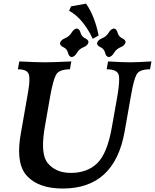

<svg xmlns="http://www.w3.org/2000/svg" viewBox="-20 -1037 867 1074"><path d="M331.1 17.6Q196.8 17.6 131.8 -51.8Q86.9 -98.6 86.9 -193.4Q86.9 -237.3 96.7 -291.5L136.7 -519.5Q144.5 -564 144.5 -591.8Q144.5 -606 142.6 -615.7Q136.7 -649.4 80.1 -649.4L87.9 -693.4Q185.1 -688.5 231.4 -688.5Q273.9 -688.5 378.9 -693.4L371.1 -649.4Q309.6 -648.9 293.2 -618.4Q276.9 -587.9 261.2 -501L231.4 -331.1Q220.7 -271 220.7 -226.6Q220.7 -153.3 249.5 -121.6Q294.9 -69.8 376 -69.8Q467.3 -69.8 523.4 -123.5Q579.6 -177.2 605.5 -324.2L635.3 -492.2Q646.5 -557.1 646.5 -591.8Q646.5 -606 645 -614.7Q638.2 -649.4 576.7 -649.4L584.5 -693.4Q666.5 -688.5 707 -688.5Q744.1 -688.5 827.1 -693.4L819.3 -649.4Q759.8 -649.4 744.1 -620.6Q728.5 -591.8 714.4 -511.7L677.2 -301.8Q621.1 17.6 331.1 17.6ZM381.3 -717.8Q365.7 -719.2 360.4 -741.5Q355 -763.7 335.2 -772.7Q315.4 -781.7 315.4 -795.4Q319.8 -813.5 343.5 -823Q367.2 -832.5 380.4 -854.2Q393.6 -876 409.2 -877.4Q424.8 -876 430.4 -854.2Q436 -832.5 455.6 -823.2Q475.1 -814 475.1 -800.8Q470.7 -782.2 447.3 -772.9Q423.8 -763.7 410.4 -741.5Q397 -719.2 381.3 -717.8ZM588.9 -717.8Q573.2 -719.2 567.9 -741.5Q562.5 -763.7 542.7 -772.7Q522.9 -781.7 522.9 -795.4Q527.3 -813.5 551 -823Q574.7 -832.5 587.9 -854.2Q601.1 -876 616.7 -877.4Q632.3 -876 637.9 -854.2Q643.6 -832.5 663.1 -823.2Q682.6 -814 682.6 -800.8Q678.2 -782.2 654.8 -772.9Q631.3 -763.7 617.9 -741.5Q604.5 -719.2 588.9 -717.8ZM499 -819.8Q443.8 -935.1 366.7 -976.6L377.4 -1001.5L461.4 -1016.6Q509.3 -948.2 531.7 -838.9Z"/></svg>

Font: Kelvinch
Style: Bold Italic
Weight: 700
Italic angle: -10°
Designer: Paul James Miller
Foundry: High-Logic / Made with FontCreator
Version: Version 3.30 September 23, 2016